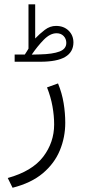

<svg xmlns="http://www.w3.org/2000/svg" viewBox="-20 -613 396 895"><path d="M95.7 -358.9Q100.6 -365.7 105 -373.3Q109.4 -380.9 112.8 -386.2V-592.8H144V-433.6Q165 -455.6 189 -473.9Q212.9 -492.2 241.2 -492.2Q277.3 -492.2 299.8 -470.2Q322.3 -448.2 322.3 -414.6Q321.8 -370.1 283.9 -347.7Q246.1 -325.2 167 -325.2H48.3V-358.9ZM166.5 -359.4Q225.6 -360.8 257.3 -372.8Q289.1 -384.8 289.1 -413.1Q289.1 -432.1 276.6 -445.1Q264.2 -458 243.7 -458Q213.9 -458 184.3 -428Q154.8 -397.9 127.9 -358.4ZM250.5 -224.1Q269 -178.7 276.6 -132.3Q284.2 -85.9 284.2 -40.5Q284.2 26.9 259 87.9Q233.9 148.9 179.7 194.6Q125.5 240.2 38.6 262.2L16.1 216.8Q129.9 185.1 181.2 117.9Q232.4 50.8 232.4 -32.7Q232.4 -73.2 224.6 -117.2Q216.8 -161.1 199.2 -205.6Z"/></svg>

Font: Vazir Thin FD
Style: Thin-FD
Weight: 100
Designer: Saber Rastikerdar
Foundry: Saber Rastikerdar
Version: Version 30.0.0